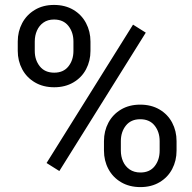

<svg xmlns="http://www.w3.org/2000/svg" viewBox="-20 -741 772 771"><path d="M196.8 -721.2Q241.2 -721.2 274.4 -701.7Q307.6 -682.1 325.4 -648.4Q343.3 -614.7 343.3 -574.2V-536.6Q343.3 -496.6 325.7 -463.1Q308.1 -429.7 274.9 -410.2Q241.7 -390.6 197.8 -390.6Q153.3 -390.6 120.1 -410.2Q86.9 -429.7 69.1 -463.1Q51.3 -496.6 51.3 -536.6V-574.2Q51.3 -614.7 69.1 -648.2Q86.9 -681.6 119.9 -701.4Q152.8 -721.2 196.8 -721.2ZM197.8 -449.2Q234.9 -449.2 254.9 -474.6Q274.9 -500 274.9 -536.6V-574.2Q274.9 -611.3 254.6 -637Q234.4 -662.6 196.8 -662.6Q171.9 -662.6 154.5 -650.4Q137.2 -638.2 128.4 -618.2Q119.6 -598.1 119.6 -574.2V-536.6Q119.6 -500 139.9 -474.6Q160.2 -449.2 197.8 -449.2ZM167 -86.4 514.2 -642.1 565.4 -609.9 218.3 -54.2ZM543 -320.8Q587.4 -320.8 620.6 -301.3Q653.8 -281.7 671.4 -248.3Q689 -214.8 689 -174.3V-136.2Q689 -95.7 671.4 -62.3Q653.8 -28.8 620.8 -9.3Q587.9 10.3 543.9 10.3Q499.5 10.3 466.3 -9.3Q433.1 -28.8 415.3 -62.3Q397.5 -95.7 397.5 -136.2V-174.3Q397.5 -214.8 415.3 -248.3Q433.1 -281.7 466.1 -301.3Q499 -320.8 543 -320.8ZM543.9 -48.3Q581.1 -48.3 601.1 -73.7Q621.1 -99.1 621.1 -136.2V-174.3Q621.1 -211.4 600.8 -236.8Q580.6 -262.2 543 -262.2Q505.9 -262.2 485.6 -236.8Q465.3 -211.4 465.3 -174.3V-136.2Q465.3 -112.8 474.1 -92.8Q482.9 -72.8 500.7 -60.5Q518.6 -48.3 543.9 -48.3Z"/></svg>

Font: Heebo
Style: Regular
Weight: 400
Designer: Oded Ezer
Foundry: Meir Sadan
Version: Version 2.001; ttfautohint (v1.5.14-ce02) -l 8 -r 50 -G 200 